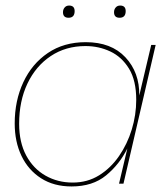

<svg xmlns="http://www.w3.org/2000/svg" viewBox="-20 -662 592 692"><path d="M238 10Q174 10 128 -19.5Q82 -49 57.5 -100Q33 -151 33 -217Q33 -299 64 -365.5Q95 -432 152.5 -471Q210 -510 289 -510Q381 -510 432 -455.5Q483 -401 482 -318L525 -500H541L425 0H409L439 -127Q411 -70 362.5 -30Q314 10 238 10ZM242 -4Q295 -4 337 -30Q379 -56 409 -99.5Q439 -143 455 -195.5Q471 -248 471 -302Q471 -372 445 -414.5Q419 -457 377.5 -476.5Q336 -496 288 -496Q217 -496 163 -460Q109 -424 79 -361Q49 -298 49 -216Q49 -149 74.5 -101.5Q100 -54 144 -29Q188 -4 242 -4ZM411 -598Q391 -598 391 -618Q391 -628 397 -635Q403 -642 413 -642Q433 -642 433 -622Q433 -598 411 -598ZM227 -598Q207 -598 207 -618Q207 -628 213 -635Q219 -642 229 -642Q249 -642 249 -622Q249 -598 227 -598Z"/></svg>

Font: Prodigy Sans Thin
Style: Italic
Weight: 100
Italic angle: -13°
Designer: Wei Huang
Foundry: Wei Huang
Version: Version 1.003; ttfautohint (v1.8.3)